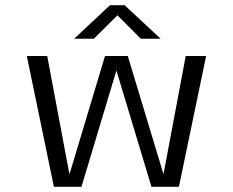

<svg xmlns="http://www.w3.org/2000/svg" viewBox="-20 -714 890 734"><path d="M186 0 82.5 -500H160.5L245.5 -47.5L381.5 -500H468.5L605 -48L690 -500H768L664 0H559L425 -444.5L291.5 0ZM263.5 -566 400.5 -694H456.5L594 -566H518L429 -655.5L339 -566Z"/></svg>

Font: Trispace Light
Style: Regular
Weight: 300
Designer: Tyler Finck
Foundry: Etcetera Type Company
Version: Version 1.210; ttfautohint (v1.8.3)